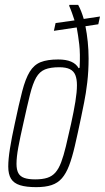

<svg xmlns="http://www.w3.org/2000/svg" viewBox="-20 -763 432 791"><path d="M129 8Q88 8 62.5 0Q37 -8 25.5 -26.5Q14 -45 14 -77Q14 -107 21 -151Q28 -195 41 -254Q58 -335 71.5 -387Q85 -439 102.5 -467.5Q120 -496 147.5 -507Q175 -518 220 -518Q252 -518 273 -509Q294 -500 304 -482L308 -484Q311 -542 306.5 -580Q302 -618 296 -650L202 -636L209 -668L287 -679Q282 -694 277 -708.5Q272 -723 265 -739L266 -743H302Q309 -730 314.5 -716Q320 -702 325 -685L392 -695L385 -663L332 -655Q338 -625 341.5 -591Q345 -557 345 -522Q345 -470 339.5 -423.5Q334 -377 326.5 -340.5Q319 -304 314 -279Q300 -212 288.5 -162.5Q277 -113 264.5 -80.5Q252 -48 235 -28.5Q218 -9 192.5 -0.5Q167 8 129 8ZM125 -24Q155 -24 175 -30.5Q195 -37 208.5 -52.5Q222 -68 232 -94.5Q242 -121 251.5 -160.5Q261 -200 273 -254Q284 -304 290.5 -344Q297 -384 297 -412Q297 -437 290.5 -453.5Q284 -470 268 -478Q252 -486 224 -486Q188 -486 165.5 -477Q143 -468 129 -443.5Q115 -419 103.5 -373Q92 -327 76 -254Q63 -197 55.5 -156.5Q48 -116 48 -88Q48 -64 55.5 -50Q63 -36 80 -30Q97 -24 125 -24Z"/></svg>

Font: Saira ExtraCondensed Thin
Style: Italic
Weight: 250
Width: 2
Italic angle: -12°
Designer: Hector Gatti with collaboration of the Omnibus-Type team
Foundry: Omnibus-Type
Version: Version 1.101